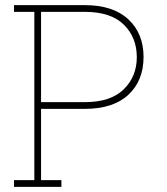

<svg xmlns="http://www.w3.org/2000/svg" viewBox="-20 -731 653 751"><path d="M312 -710.9Q422.4 -710.9 481.9 -655.5Q541.5 -600.1 541.5 -508.3Q541.5 -415.5 482.2 -360.4Q422.9 -305.2 312 -305.2H140.6V-26.4H220.2V0H34.7V-26.4H114.3V-684.6H34.7V-710.9H114.3ZM140.6 -331.5H312Q413.1 -331.5 464.1 -381.8Q515.1 -432.1 515.1 -507.3Q515.1 -584.5 464.4 -634.5Q413.6 -684.6 312 -684.6H140.6Z"/></svg>

Font: TypoPRO Roboto Slab
Style: Thin
Weight: 250
Designer: Google
Version: Version 1.100263; 2013; ttfautohint (v0.94.20-1c74) -l 8 -r 